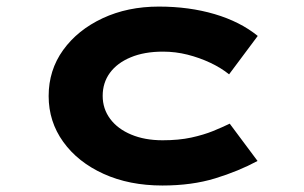

<svg xmlns="http://www.w3.org/2000/svg" viewBox="-20 -562 936 592"><path d="M480.8 10Q378.5 10 299.3 -26Q220 -62 175 -124.6Q130 -187.1 130 -265.9Q130 -345.6 174.7 -407.7Q219.4 -469.7 296.4 -505.7Q373.3 -541.7 469.9 -541.7Q563.1 -541.7 641.8 -518.5Q720.5 -495.2 774.7 -451.2L686.3 -332.8Q662.1 -352.5 628.7 -368.3Q595.2 -384.1 558.1 -393.5Q521 -402.8 482.6 -402.8Q424.9 -402.8 383.1 -385.3Q341.2 -367.9 318.9 -337.4Q296.6 -307 296.6 -266.4Q296.6 -226.5 319.7 -195.5Q342.9 -164.4 384.7 -147Q426.4 -129.5 481.3 -129.5Q531.2 -129.5 569.6 -137.8Q607.9 -146.2 637 -158Q666 -169.9 688.3 -180.7L774.1 -65.7Q715.2 -34 643.3 -12Q571.4 10 480.8 10Z"/></svg>

Font: Lexend Zetta
Style: Regular
Weight: 400
Designer: Bonnie Shaver-Troup, Thomas Jockin
Foundry: Lexend
Version: Version 1.007